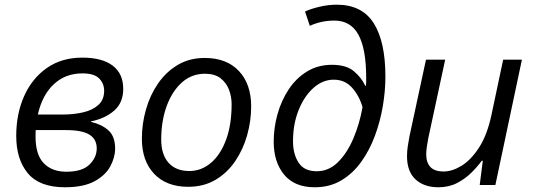

<svg xmlns="http://www.w3.org/2000/svg" viewBox="-20 -790 2279 820"><path d="M257.3 9.8Q148.9 9.8 99.1 -49.8Q49.3 -109.4 49.3 -209.5Q49.3 -303.7 83 -379.4Q116.7 -455.1 179.9 -499.5Q243.2 -543.9 331.5 -543.9Q416 -543.9 461.2 -509.8Q506.3 -475.6 506.3 -410.6Q506.3 -351.6 468 -317.9Q429.7 -284.2 368.7 -271.5V-269.5Q414.6 -258.8 443.1 -233.2Q471.7 -207.5 471.7 -155.3Q471.7 -118.2 451.2 -79.8Q430.7 -41.5 383.8 -15.9Q336.9 9.8 257.3 9.8ZM141.6 -300.8H247.6Q294.4 -300.8 334.7 -310.1Q375 -319.3 399.9 -341.6Q424.8 -363.8 424.8 -402.3Q424.8 -433.1 403.6 -454.8Q382.3 -476.6 332 -476.6Q259.3 -476.6 209.7 -430.2Q160.2 -383.8 141.6 -300.8ZM263.2 -56.6Q330.6 -56.6 361.8 -86.9Q393.1 -117.2 393.1 -156.2Q393.1 -195.3 362.1 -214.8Q331.1 -234.4 261.7 -234.4H132.3Q132.3 -229.5 132.1 -222.2Q131.8 -214.8 131.8 -207Q131.8 -128.9 167 -92.8Q202.1 -56.6 263.2 -56.6Z M783.7 7.8Q690.9 7.8 638.4 -47.6Q585.9 -103 585.9 -197.8Q585.9 -260.7 603.3 -322Q620.6 -383.3 654.8 -433.1Q689 -482.9 739 -512.7Q789.1 -542.5 854.5 -542.5Q947.8 -542.5 1000.2 -486.8Q1052.7 -431.2 1052.7 -335.9Q1052.7 -273.9 1035.6 -212.9Q1018.6 -151.9 984.6 -101.8Q950.7 -51.8 900.4 -22Q850.1 7.8 783.7 7.8ZM788.6 -59.6Q839.4 -59.6 880.4 -94Q921.4 -128.4 945.3 -192.6Q969.2 -256.8 969.2 -345.2Q969.2 -377 958 -406.7Q946.8 -436.5 921.9 -455.8Q897 -475.1 855.5 -475.1Q798.3 -475.1 756.3 -437.3Q714.4 -399.4 691.4 -335.7Q668.5 -272 668.5 -194.3Q668.5 -130.4 699.7 -95Q731 -59.6 788.6 -59.6Z M1324.2 9.8Q1237.8 9.8 1193.4 -44.2Q1148.9 -98.1 1148.9 -185.1Q1148.9 -243.7 1165 -301.8Q1181.2 -359.9 1212.6 -407.7Q1244.1 -455.6 1290.8 -484.4Q1337.4 -513.2 1397.9 -513.2Q1458.5 -513.2 1491 -486.1Q1523.4 -459 1540 -423.8H1543Q1543.9 -432.1 1543.9 -441.2Q1543.9 -450.2 1543.9 -457.5Q1543.9 -581.5 1510.7 -641.8Q1477.5 -702.1 1408.2 -702.1Q1352.1 -702.1 1303.2 -679.7L1282.7 -740.7Q1307.1 -752.4 1344.7 -761.2Q1382.3 -770 1418 -770Q1525.9 -770 1575.9 -691.2Q1626 -612.3 1626 -462.9Q1626 -402.3 1615 -336.9Q1604 -271.5 1581.1 -209.7Q1558.1 -147.9 1522.5 -98.4Q1486.8 -48.8 1437.5 -19.5Q1388.2 9.8 1324.2 9.8ZM1332.5 -58.6Q1383.8 -58.6 1422.9 -96.9Q1461.9 -135.3 1488.8 -197.8Q1515.6 -260.3 1528.3 -332.5Q1514.2 -381.3 1483.6 -415.5Q1453.1 -449.7 1405.3 -449.7Q1358.4 -449.7 1318.8 -414.6Q1279.3 -379.4 1255.4 -319.8Q1231.4 -260.3 1231.4 -186.5Q1231.4 -131.8 1255.4 -95.2Q1279.3 -58.6 1332.5 -58.6Z M1852.1 9.8Q1791 9.8 1754.6 -23.9Q1718.3 -57.6 1718.3 -122.6Q1718.3 -144 1721.4 -164.3Q1724.6 -184.6 1728.5 -206.5L1799.3 -535.2H1881.3L1808.6 -197.3Q1804.7 -176.3 1802.5 -159.9Q1800.3 -143.6 1800.3 -130.9Q1800.3 -96.2 1818.1 -76.9Q1835.9 -57.6 1875 -57.6Q1911.6 -57.6 1951.9 -82.5Q1992.2 -107.4 2026.6 -160.9Q2061 -214.4 2079.1 -299.8L2128.9 -535.2H2209L2095.7 0H2028.8L2042 -103.5H2037.6Q2019 -78.1 1992.7 -52Q1966.3 -25.9 1931.6 -8.1Q1897 9.8 1852.1 9.8Z"/></svg>

Font: Open Sans
Style: Italic
Weight: 400
Italic angle: -12°
Designer: Monotype Design Team
Foundry: Monotype Imaging Inc.
Version: Version 3.000; ttfautohint (v1.8.4)